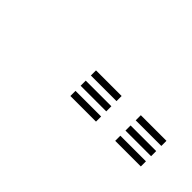

<svg xmlns="http://www.w3.org/2000/svg" viewBox="-16 -771 212 212"><g transform="rotate(45 90.0 -665.0)"><path d="M140 -677V-685H180V-677ZM70 -645V-653H110V-645ZM70 -661V-669H110V-661ZM70 -677V-685H110V-677ZM140 -645V-653H180V-645ZM140 -661V-669H180V-661Z"/></g></svg>

Font: Big Shoulders Inline Text Thin
Style: Regular
Weight: 100
Designer: Patric King
Foundry: XO Type Co
Version: Version 2.002